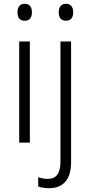

<svg xmlns="http://www.w3.org/2000/svg" viewBox="-20 -750 476 1010"><path d="M110 -730Q129 -730 138.5 -718Q148 -706 148 -686Q148 -641 110 -641Q72 -641 72 -686Q72 -706 81.5 -718Q91 -730 110 -730ZM137 -532V0H81V-532ZM289 -686Q289 -706 298.5 -718Q308 -730 327 -730Q346 -730 355.5 -718Q365 -706 365 -686Q365 -641 327 -641Q289 -641 289 -686ZM239 240Q220 240 206 237.5Q192 235 181 231V182Q205 191 233 191Q298 191 298 100V-532H354V101Q354 172 323.5 206Q293 240 239 240Z"/></svg>

Font: Noto Sans Sinhala UI SemiCondensed Light
Style: Regular
Weight: 300
Width: 4
Designer: Jelle Bosma - Monotype Design Team
Foundry: Monotype Imaging Inc.
Version: Version 2.006; ttfautohint (v1.8.4.7-5d5b)